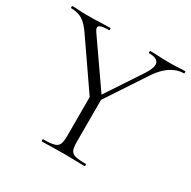

<svg xmlns="http://www.w3.org/2000/svg" viewBox="-147 -765 902 905"><g transform="rotate(30 304.0 -312.5)"><path d="M297 -290 453 -526Q481 -570 473 -591.5Q465 -613 421 -613Q419 -613 419 -619Q419 -625 421 -625Q447 -625 471 -623.5Q495 -622 533 -622Q558 -622 573.5 -623.5Q589 -625 611 -625Q613 -625 613 -619Q613 -613 611 -613Q586 -613 562 -602.5Q538 -592 516.5 -572Q495 -552 476 -523L313 -276ZM298 -271 111 -542Q85 -581 60 -597Q35 -613 -2 -613Q-5 -613 -5 -619Q-5 -625 -2 -625Q15 -625 34.5 -623.5Q54 -622 71 -622Q98 -622 121.5 -622.5Q145 -623 166 -624Q187 -625 204 -625Q206 -625 206 -619Q206 -613 204 -613Q163 -613 152 -604Q141 -595 157 -573L335 -317ZM282 -310 335 -319V-81Q335 -52 341 -37Q347 -22 366 -17Q385 -12 423 -12Q426 -12 426 -6Q426 0 423 0Q400 0 371 -1Q342 -2 308 -2Q275 -2 245 -1Q215 0 192 0Q189 0 189 -6Q189 -12 192 -12Q230 -12 249.5 -17Q269 -22 275.5 -37Q282 -52 282 -81Z"/></g></svg>

Font: Cormorant Infant Light
Style: Regular
Weight: 300
Designer: Christian Thalmann (Catharsis Fonts)
Foundry: Catharsis Fonts
Version: Version 4.001